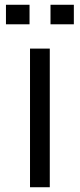

<svg xmlns="http://www.w3.org/2000/svg" viewBox="-20 -786 335 806"><path d="M106 0V-582H189V0ZM5 -684V-766H104V-684ZM192 -684V-766H290V-684Z"/></svg>

Font: Ruda
Style: Regular
Weight: 400
Designer: Mariela Monsalve and Angelina Sanchez
Foundry: Mariela Monsalve and Angelina Sanchez
Version: Version 2.000